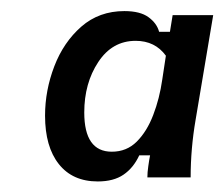

<svg xmlns="http://www.w3.org/2000/svg" viewBox="-20 -678 414 355"><path d="M160.8 -342.5Q114.2 -342.5 88.8 -374.6Q63.3 -406.7 63.3 -464.2Q63.3 -510.8 80.4 -555.4Q97.5 -600 130.4 -628.8Q163.3 -657.5 210 -657.5Q239.2 -657.5 254.6 -646.2Q270 -635 274.2 -619.2H294.2L299.2 -650H374.2L341.7 -456.7Q332.5 -403.3 332.5 -350H252.5Q252.5 -359.2 254.2 -370.8Q255.8 -382.5 257.5 -390.8H237.5Q226.7 -367.5 208.3 -355Q190 -342.5 160.8 -342.5ZM186.7 -397.5Q214.2 -397.5 232.9 -416.2Q251.7 -435 263.3 -465.4Q275 -495.8 280 -530.8L286.7 -575Q266.7 -602.5 230.8 -602.5Q187.5 -602.5 161.7 -563.3Q135.8 -524.2 135.8 -470Q135.8 -397.5 186.7 -397.5Z"/></svg>

Font: Familjen Grotesk GF
Style: Italic
Weight: 400
Designer: Anders Wikstroem, Jonas Baeckman, Matilda Gysing, Kristian Moeller
Foundry: Familjen STHML AB
Version: Version 2.000; Beta; Release 4; Build 6